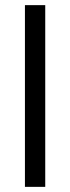

<svg xmlns="http://www.w3.org/2000/svg" viewBox="-20 -727 273 747"><path d="M156 0H77V-707H156Z"/></svg>

Font: Hind Madurai
Style: Regular
Weight: 400
Designer: Jyotish Sonowal
Foundry: Indian Type Foundry
Version: Version 0.702;PS 1.0;hotconv 1.0.81;makeotf.lib2.5.63406